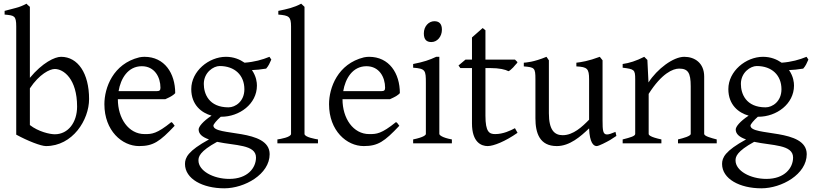

<svg xmlns="http://www.w3.org/2000/svg" viewBox="-20 -777 4407 1041"><path d="M277 -49C250 -49 188 -63 142 -99V-298C193 -375 250 -403 277 -403C325 -403 398 -349 398 -199C398 -114 350 -49 277 -49ZM311 -469C277 -469 210 -437 142 -355V-740C139 -743 128 -751 124 -757C105 -747 86 -739 66 -734L5 -718V-698C57 -693 68 -693 68 -633V-47C130 -13 202 15 229 15C374 15 463 -127 463 -240C463 -380 402 -469 311 -469Z M850 -301C850 -287 844 -283 831 -283H623C634 -350 673 -418 749 -418C818 -418 850 -359 850 -301ZM734 15C811 15 846 -9 927 -95L919 -106C917 -110 913 -113 909 -115C830 -51 803 -50 766 -50H764C677 -50 619 -135 619 -239H876C910 -254 922 -263 930 -272C930 -380 872 -469 763 -469C754 -469 745 -468 735 -466C593 -431 546 -301 546 -212C546 -68 642 15 734 15Z M1219 -195C1112 -195 1085 -269 1085 -322C1085 -384 1137 -419 1171 -419C1253 -419 1305 -369 1305 -293C1305 -227 1256 -195 1219 -195ZM1223 193C1136 193 1056 149 1056 93C1056 73 1062 44 1157 -8C1254 13 1368 6 1368 77C1368 133 1323 193 1223 193ZM1346 -397C1369 -398 1393 -400 1423 -405C1437 -421 1442 -434 1451 -454L1441 -469C1402 -453 1359 -441 1306 -437C1280 -455 1247 -469 1205 -469C1112 -469 1017 -391 1017 -294C1017 -208 1073 -165 1127 -150C1080 -119 1057 -90 1057 -75C1057 -51 1076 -34 1113 -21C1000 41 983 77 983 112C983 193 1079 244 1196 244C1306 244 1442 168 1442 59C1442 -83 1137 -36 1137 -96C1137 -103 1155 -125 1177 -144H1180C1278 -144 1373 -213 1373 -313C1373 -330 1370 -362 1346 -397Z M1631 -51V-740L1613 -757C1574 -736 1538 -728 1489 -718V-698C1546 -693 1558 -688 1558 -633V-51C1558 -33 1499 -23 1484 -21V0H1704V-21C1692 -23 1631 -33 1631 -51Z M2068 -301C2068 -287 2062 -283 2049 -283H1841C1852 -350 1891 -418 1967 -418C2036 -418 2068 -359 2068 -301ZM1952 15C2029 15 2064 -9 2145 -95L2137 -106C2135 -110 2131 -113 2127 -115C2048 -51 2021 -50 1984 -50H1982C1895 -50 1837 -135 1837 -239H2094C2128 -254 2140 -263 2148 -272C2148 -380 2090 -469 1981 -469C1972 -469 1963 -468 1953 -466C1811 -431 1764 -301 1764 -212C1764 -68 1860 15 1952 15Z M2362 -51V-469H2345C2309 -452 2277 -441 2220 -430V-410C2287 -405 2289 -396 2289 -327V-51C2289 -45 2278 -33 2220 -21V0H2430V-21C2376 -31 2362 -45 2362 -51ZM2278 -596C2278 -561 2294 -549 2319 -549C2351 -549 2376 -579 2376 -616C2376 -647 2362 -662 2335 -662C2305 -662 2278 -635 2278 -596Z M2786 -57 2772 -82C2748 -69 2708 -50 2665 -50C2633 -50 2612 -61 2612 -150V-408H2638C2688 -408 2720 -400 2737 -391C2743 -393 2751 -400 2762 -411L2775 -426C2780 -430 2783 -435 2786 -440L2772 -454H2612V-613L2597 -625L2539 -574V-454H2504L2466 -422L2476 -408H2539V-108C2539 -5 2590 15 2624 15C2656 15 2719 -10 2786 -57Z M3105 -437V-417C3164 -414 3174 -405 3174 -347V-128C3137 -90 3088 -44 3031 -44C2986 -44 2956 -72 2956 -163V-450L2943 -469C2873 -440 2832 -438 2820 -437V-417C2878 -412 2883 -410 2883 -347V-136C2883 -55 2906 15 2999 15C3069 15 3128 -37 3174 -81C3177 -1 3199 15 3215 15C3227 15 3269 -7 3288 -18L3322 -40L3317 -62C3296 -53 3281 -48 3271 -48C3249 -48 3247 -70 3247 -124V-450L3232 -469C3171 -446 3131 -440 3105 -437Z M3798 -51V-362C3798 -436 3746 -469 3690 -469C3630 -469 3543 -403 3496 -330L3490 -452L3473 -469C3430 -447 3392 -435 3356 -430V-410C3419 -402 3424 -400 3424 -347V-51C3424 -39 3399 -32 3356 -21V0H3566V-21C3505 -34 3497 -45 3497 -51V-268C3568 -380 3629 -405 3662 -405C3710 -405 3725 -383 3725 -309V-51C3725 -39 3685 -28 3656 -21V0H3866V-21C3835 -29 3798 -39 3798 -51Z M4131 -195C4024 -195 3997 -269 3997 -322C3997 -384 4049 -419 4083 -419C4165 -419 4217 -369 4217 -293C4217 -227 4168 -195 4131 -195ZM4135 193C4048 193 3968 149 3968 93C3968 73 3974 44 4069 -8C4166 13 4280 6 4280 77C4280 133 4235 193 4135 193ZM4258 -397C4281 -398 4305 -400 4335 -405C4349 -421 4354 -434 4363 -454L4353 -469C4314 -453 4271 -441 4218 -437C4192 -455 4159 -469 4117 -469C4024 -469 3929 -391 3929 -294C3929 -208 3985 -165 4039 -150C3992 -119 3969 -90 3969 -75C3969 -51 3988 -34 4025 -21C3912 41 3895 77 3895 112C3895 193 3991 244 4108 244C4218 244 4354 168 4354 59C4354 -83 4049 -36 4049 -96C4049 -103 4067 -125 4089 -144H4092C4190 -144 4285 -213 4285 -313C4285 -330 4282 -362 4258 -397Z"/></svg>

Font: Temporarium
Style: Regular
Weight: 400
Version: Version 1.1